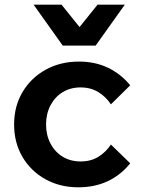

<svg xmlns="http://www.w3.org/2000/svg" viewBox="-20 -781 607 817"><path d="M452 -166 534 -86Q495 -37 439.5 -10.5Q384 16 313 16Q235 16 173 -18.5Q111 -53 75.5 -113.5Q40 -174 40 -251Q40 -329 76 -389.5Q112 -450 174.5 -484.5Q237 -519 316 -519Q385 -519 440 -492.5Q495 -466 534 -418L452 -337Q431 -369 398.5 -389Q366 -409 323 -409Q280 -409 247 -389Q214 -369 195 -333Q176 -297 176 -251Q176 -206 195 -170Q214 -134 247 -114Q280 -94 323 -94Q367 -94 399 -114Q431 -134 452 -166ZM123 -761H242L369 -603H268L395 -761H511L387 -587H247Z"/></svg>

Font: Wix Madefor Display
Style: Bold
Weight: 700
Designer: Dalton Maag Ltd
Foundry: Dalton Maag Ltd
Version: Version 3.100